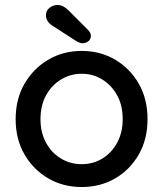

<svg xmlns="http://www.w3.org/2000/svg" viewBox="-20 -743 657 773"><path d="M574 -263Q574 -183 539 -121.5Q504 -60 444 -25Q384 10 309 10Q234 10 174 -25Q114 -60 78.5 -121.5Q43 -183 43 -263Q43 -344 78.5 -405.5Q114 -467 174 -502.5Q234 -538 309 -538Q384 -538 444 -502.5Q504 -467 539 -405.5Q574 -344 574 -263ZM474 -263Q474 -318 452 -358.5Q430 -399 392.5 -422.5Q355 -446 309 -446Q263 -446 225 -422.5Q187 -399 165 -358.5Q143 -318 143 -263Q143 -210 165 -169Q187 -128 225 -105Q263 -82 309 -82Q355 -82 392.5 -105Q430 -128 452 -169Q474 -210 474 -263ZM311 -569Q306 -569 299.5 -571.5Q293 -574 288 -577L195 -637Q181 -645 173 -656.5Q165 -668 165 -681Q165 -701 180 -712Q195 -723 211 -723Q224 -723 235 -717Q246 -711 254 -703L334 -623Q346 -611 346 -599Q346 -586 336.5 -577.5Q327 -569 311 -569Z"/></svg>

Font: Quicksand SemiBold
Style: Regular
Weight: 600
Designer: Andrew Paglinawan
Foundry: Andrew Paglinawan
Version: Version 3.006